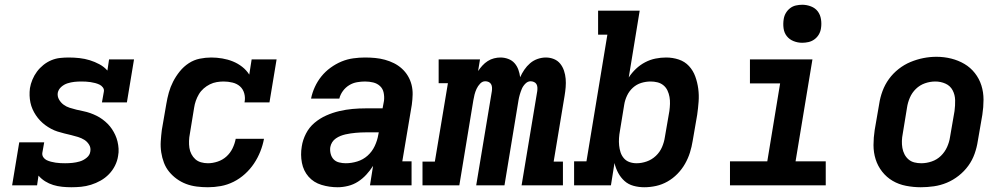

<svg xmlns="http://www.w3.org/2000/svg" viewBox="-20 -780 4240 808"><path d="M280 8Q261 8 241.5 6Q222 4 204 -1.5Q186 -7 170 -17Q154 -27 142 -41L136 0H31L61 -181H166L158 -136Q157 -126 162.5 -118Q168 -110 176.5 -106Q185 -102 194.5 -99.5Q204 -97 214 -95.5Q224 -94 234 -93.5Q244 -93 254 -93Q269 -93 284.5 -94.5Q300 -96 315.5 -100.5Q331 -105 344.5 -116Q358 -127 360 -142Q363 -158 355 -171Q347 -184 335 -191.5Q323 -199 308.5 -203.5Q294 -208 279.5 -211.5Q265 -215 250.5 -218.5Q236 -222 222 -226.5Q208 -231 195 -238Q182 -245 170.5 -253.5Q159 -262 149 -272.5Q139 -283 131 -295Q123 -307 117 -320.5Q111 -334 108 -348.5Q105 -363 104.5 -378Q104 -393 106 -409Q109 -427 116.5 -445Q124 -463 135.5 -478.5Q147 -494 162.5 -506.5Q178 -519 196 -526.5Q214 -534 232.5 -536Q251 -538 269 -538Q292 -538 314.5 -535.5Q337 -533 358 -526.5Q379 -520 398.5 -509.5Q418 -499 432 -483L439 -530H544L514 -349H409L417 -394Q419 -404 413 -412Q407 -420 398.5 -424Q390 -428 380.5 -430.5Q371 -433 361 -434.5Q351 -436 341.5 -436.5Q332 -437 322 -437Q307 -437 293 -435.5Q279 -434 264.5 -429.5Q250 -425 238 -414.5Q226 -404 223 -389Q221 -374 228.5 -361Q236 -348 247.5 -339.5Q259 -331 273 -326.5Q287 -322 301.5 -318.5Q316 -315 331 -312Q346 -309 360 -304Q374 -299 387 -292.5Q400 -286 411.5 -277.5Q423 -269 433 -259Q443 -249 451 -237Q459 -225 465 -212Q471 -199 474.5 -184.5Q478 -170 479 -154.5Q480 -139 477 -124Q474 -103 464 -83Q454 -63 438.5 -47Q423 -31 403.5 -20Q384 -9 363 -2.5Q342 4 321.5 6Q301 8 280 8Z M855 8Q831 8 807.5 5Q784 2 763 -6Q742 -14 724 -27Q706 -40 692 -57Q678 -74 670 -95Q662 -116 658.5 -139Q655 -162 656.5 -185.5Q658 -209 661 -233L680 -343Q684 -367 690.5 -390.5Q697 -414 708.5 -436.5Q720 -459 736.5 -479.5Q753 -500 774.5 -514Q796 -528 820.5 -533Q845 -538 869 -538Q892 -538 915.5 -534Q939 -530 960 -521.5Q981 -513 999 -499Q1017 -485 1029 -466L1039 -530H1144L1114 -349H1009Q1013 -368 1008 -386.5Q1003 -405 990 -416.5Q977 -428 958.5 -432.5Q940 -437 921 -437Q907 -437 892 -434.5Q877 -432 863 -425Q849 -418 837 -407.5Q825 -397 817 -383.5Q809 -370 804 -355.5Q799 -341 797 -327L779 -217Q776 -202 775.5 -187Q775 -172 777 -158Q779 -144 785.5 -131.5Q792 -119 802 -110Q812 -101 826 -97Q840 -93 855 -93Q875 -93 896 -100Q917 -107 933 -121.5Q949 -136 958.5 -155.5Q968 -175 972 -196H1091Q1086 -169 1075.5 -142.5Q1065 -116 1049 -92Q1033 -68 1011 -48Q989 -28 963 -15Q937 -2 909.5 3Q882 8 855 8Z M1401 8Q1366 8 1333 -2Q1300 -12 1278.5 -36.5Q1257 -61 1250.5 -95Q1244 -129 1250 -164Q1254 -191 1267.5 -217.5Q1281 -244 1303.5 -263Q1326 -282 1353 -294Q1380 -306 1408 -312.5Q1436 -319 1463.5 -321.5Q1491 -324 1519 -324H1590L1596 -356Q1598 -373 1594.5 -390Q1591 -407 1579 -418Q1567 -429 1550.5 -433Q1534 -437 1516 -437Q1500 -437 1482.5 -434Q1465 -431 1449.5 -421.5Q1434 -412 1423 -397Q1412 -382 1408 -365H1289Q1294 -390 1305 -414Q1316 -438 1332.5 -458.5Q1349 -479 1371 -495Q1393 -511 1417 -521Q1441 -531 1466.5 -534.5Q1492 -538 1516 -538Q1538 -538 1559 -536Q1580 -534 1600 -528.5Q1620 -523 1638 -514Q1656 -505 1671 -491.5Q1686 -478 1696.5 -460.5Q1707 -443 1712 -423Q1717 -403 1716.5 -382Q1716 -361 1713 -339L1673 -101H1712V0H1537L1550 -82Q1538 -63 1522 -45.5Q1506 -28 1486.5 -15.5Q1467 -3 1444.5 2.5Q1422 8 1401 8ZM1435 -93Q1459 -93 1483.5 -100.5Q1508 -108 1527 -125Q1546 -142 1557 -165.5Q1568 -189 1572 -213L1574 -223H1519Q1508 -223 1497.5 -222.5Q1487 -222 1476.5 -221Q1466 -220 1455.5 -218.5Q1445 -217 1434 -214.5Q1423 -212 1413 -208Q1403 -204 1393.5 -197.5Q1384 -191 1378 -181.5Q1372 -172 1370 -161Q1368 -147 1371.5 -133Q1375 -119 1384 -109.5Q1393 -100 1407 -96.5Q1421 -93 1435 -93Z M1758 0V-100H1810L1865 -430H1826V-530H2000L1992 -481Q2000 -493 2010 -504Q2020 -515 2032.5 -523Q2045 -531 2059 -534.5Q2073 -538 2086 -538Q2103 -538 2119 -532Q2135 -526 2145.5 -514Q2156 -502 2161.5 -486.5Q2167 -471 2169 -455Q2176 -471 2186.5 -486.5Q2197 -502 2211 -514Q2225 -526 2242.5 -532Q2260 -538 2277 -538Q2295 -538 2311 -531.5Q2327 -525 2337.5 -512Q2348 -499 2353.5 -482.5Q2359 -466 2360.5 -448.5Q2362 -431 2360.5 -413Q2359 -395 2356 -377L2310 -100H2349V0H2175L2241 -397Q2242 -405 2241.5 -412.5Q2241 -420 2237.5 -426Q2234 -432 2227 -435Q2220 -438 2213 -438Q2201 -438 2191 -428Q2181 -418 2176 -406Q2171 -394 2167.5 -382Q2164 -370 2162 -358L2103 0H1984L2050 -397Q2051 -405 2050.5 -412.5Q2050 -420 2046.5 -426Q2043 -432 2036.5 -435Q2030 -438 2022 -438Q2010 -438 2000.5 -428Q1991 -418 1985.5 -406Q1980 -394 1977 -382Q1974 -370 1972 -358L1913 0Z M2691 8Q2668 8 2646 2Q2624 -4 2608 -18.5Q2592 -33 2581.5 -52.5Q2571 -72 2566 -94L2551 0H2396V-101H2448L2536 -634H2497V-735H2672L2626 -454Q2639 -474 2656.5 -490.5Q2674 -507 2695 -518Q2716 -529 2738.5 -533.5Q2761 -538 2783 -538Q2811 -538 2836.5 -529.5Q2862 -521 2879.5 -502Q2897 -483 2906 -458Q2915 -433 2918.5 -406.5Q2922 -380 2920 -352.5Q2918 -325 2914 -297L2895 -187Q2891 -162 2883.5 -138Q2876 -114 2863 -91Q2850 -68 2831 -48.5Q2812 -29 2789 -16Q2766 -3 2741 2.5Q2716 8 2691 8ZM2659 -93Q2680 -93 2701.5 -100.5Q2723 -108 2740 -124Q2757 -140 2766 -161Q2775 -182 2778 -203L2797 -313Q2799 -328 2799.5 -343Q2800 -358 2797.5 -372Q2795 -386 2789 -399Q2783 -412 2772 -421Q2761 -430 2747 -433.5Q2733 -437 2718 -437Q2698 -437 2678.5 -431Q2659 -425 2643.5 -411Q2628 -397 2619 -378Q2610 -359 2607 -340L2589 -230Q2586 -214 2585 -198.5Q2584 -183 2585.5 -168Q2587 -153 2591.5 -139Q2596 -125 2605.5 -114Q2615 -103 2629 -98Q2643 -93 2659 -93Z M3052 0V-101H3209L3263 -429H3136V-530H3399L3328 -101H3455V0ZM3356 -600Q3337 -600 3319.5 -607Q3302 -614 3291 -628Q3280 -642 3277.5 -661Q3275 -680 3278 -699Q3280 -713 3287 -725Q3294 -737 3305 -745.5Q3316 -754 3329.5 -757Q3343 -760 3356 -760Q3375 -760 3393 -753Q3411 -746 3421.5 -732Q3432 -718 3435 -699Q3438 -680 3435 -661Q3433 -647 3426 -635Q3419 -623 3407.5 -614.5Q3396 -606 3382.5 -603Q3369 -600 3356 -600Z M3855 8Q3824 8 3793 2Q3762 -4 3736.5 -19Q3711 -34 3692.5 -57.5Q3674 -81 3665 -109.5Q3656 -138 3656 -169.5Q3656 -201 3661 -233L3680 -343Q3684 -370 3694 -397Q3704 -424 3721 -447.5Q3738 -471 3761.5 -489.5Q3785 -508 3811.5 -519Q3838 -530 3865.5 -535.5Q3893 -541 3921 -541Q3953 -541 3983 -533.5Q4013 -526 4038.5 -511Q4064 -496 4082.5 -472.5Q4101 -449 4110 -420.5Q4119 -392 4119 -360.5Q4119 -329 4114 -297L4095 -187Q4091 -160 4081.5 -133Q4072 -106 4055 -82.5Q4038 -59 4014.5 -40.5Q3991 -22 3964.5 -11Q3938 0 3910 4Q3882 8 3855 8ZM3857 -93Q3879 -93 3901 -100.5Q3923 -108 3939.5 -124Q3956 -140 3965.5 -161Q3975 -182 3978 -203L3997 -313Q4000 -336 3999.5 -358.5Q3999 -381 3989 -400Q3979 -419 3959 -428Q3939 -437 3916 -437Q3894 -437 3872.5 -429.5Q3851 -422 3834.5 -406Q3818 -390 3809 -369Q3800 -348 3797 -327L3779 -217Q3776 -202 3775.5 -187Q3775 -172 3777.5 -157.5Q3780 -143 3786.5 -130.5Q3793 -118 3803.5 -109Q3814 -100 3828 -96.5Q3842 -93 3857 -93Z"/></svg>

Font: Iosevka Curly Slab ExObl
Style: Bold
Weight: 700
Width: 7
Italic angle: -9°
Monospace: yes
Designer: Belleve Invis
Foundry: Belleve Invis
Version: Version 11.0.0; ttfautohint (v1.8.3)